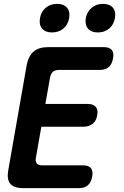

<svg xmlns="http://www.w3.org/2000/svg" viewBox="-20 -974 640 994"><path d="M215 -436H434Q462 -436 475.5 -421Q489 -406 483 -377Q479 -349 460 -333.5Q441 -318 413 -318H194L166 -158Q162 -138 170.5 -128Q179 -118 199 -118H410Q439 -118 451 -103Q463 -88 457 -59Q452 -30 435 -15Q418 0 389 0H100Q52 0 33 -23Q14 -46 23 -94L118 -636Q127 -684 154 -707Q181 -730 229 -730H518Q547 -730 559 -715Q571 -700 565 -671Q560 -642 543 -627Q526 -612 497 -612H286Q265 -612 254 -602.5Q243 -593 239 -572ZM487 -806Q452 -806 435.5 -826Q419 -846 424 -880Q431 -914 455 -934Q479 -954 513 -954Q548 -954 564.5 -934Q581 -914 575 -880Q569 -846 545 -826Q521 -806 487 -806ZM249 -806Q215 -806 198 -826Q181 -846 187 -880Q193 -914 217 -934Q241 -954 276 -954Q310 -954 327 -934Q344 -914 338 -880Q332 -846 308 -826Q284 -806 249 -806Z"/></svg>

Font: Maple Mono
Style: Bold Italic
Weight: 700
Italic angle: -10°
Monospace: yes
Designer: subframe7536
Version: Version 7.000